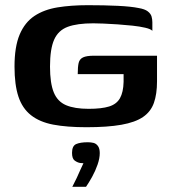

<svg xmlns="http://www.w3.org/2000/svg" viewBox="-20 -485 659 741"><path d="M314 6Q238 6 185.5 -4Q133 -14 99.5 -40.5Q66 -67 51 -112.5Q36 -158 36 -228Q36 -305 56 -352Q76 -399 113 -423.5Q150 -448 202 -456.5Q254 -465 319 -465Q383 -465 434.5 -462.5Q486 -460 515 -454Q539 -450 550.5 -441Q562 -432 565 -421Q568 -410 568 -399V-366Q562 -373 540.5 -378Q519 -383 491 -386Q463 -389 433.5 -391Q404 -393 379 -394Q354 -395 340 -395Q278 -395 241.5 -381.5Q205 -368 189 -332Q173 -296 173 -228Q173 -164 187.5 -128.5Q202 -93 235 -79Q268 -65 322 -65Q372 -65 401 -74Q430 -83 443 -106Q456 -129 457 -169Q457 -180 457 -187.5Q457 -195 457 -199H280Q280 -227 283.5 -242Q287 -257 300.5 -263.5Q314 -270 343 -270H586V-171Q586 -122 574 -88Q562 -54 532 -33.5Q502 -13 448.5 -3.5Q395 6 314 6ZM259 236Q269 217 276 202Q283 187 289 173Q295 159 302 145Q299 145 296 144.5Q293 144 289 144Q278 142 268 134.5Q258 127 258 105Q258 78 274 71Q290 64 319 64Q331 64 341 66.5Q351 69 358 78.5Q365 88 365 106Q365 126 356.5 150.5Q348 175 335.5 197.5Q323 220 312 236Z"/></svg>

Font: Genos SemiBold
Style: Regular
Weight: 600
Designer: Robert E. Leuschke
Foundry: Robert E. Leuschke
Version: Version 1.010